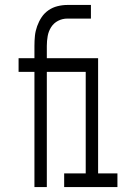

<svg xmlns="http://www.w3.org/2000/svg" viewBox="-20 -755 540 775"><path d="M119 0V-465H55V-520H119V-570Q119 -591 121 -610.5Q123 -630 130 -649.5Q137 -669 148 -685.5Q159 -702 175.5 -713.5Q192 -725 212 -730Q232 -735 252 -735H347V-680H252Q232 -680 214.5 -671Q197 -662 186.5 -645.5Q176 -629 172.5 -609.5Q169 -590 169 -570V-520H376V-55H454V0H239V-55H326V-465H169V0Z"/></svg>

Font: Iosevka Fixed SS04 Light
Style: Regular
Weight: 300
Monospace: yes
Designer: Belleve Invis
Foundry: Belleve Invis
Version: Version 32.5.0